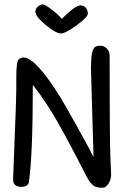

<svg xmlns="http://www.w3.org/2000/svg" viewBox="-20 -875 572 895"><path d="M355 -850Q371 -850 380.5 -838Q390 -826 389.5 -810.5Q389 -795 337 -757Q285 -719 264 -719Q241 -719 193 -758.5Q145 -798 145 -821Q145 -835 157.5 -845Q170 -855 180 -854.5Q190 -854 220.5 -831Q251 -808 268 -787Q331 -850 355 -850ZM491 -617Q491 -226 494.5 -144.5Q498 -63 498 -61Q498 -39 486 -19.5Q474 0 459.5 0Q445 0 437.5 -1.5Q430 -3 424 -5Q418 -7 412 -13L402 -23Q398 -27 391.5 -38.5Q385 -50 381 -57Q377 -64 368.5 -81.5Q360 -99 331.5 -153Q303 -207 280 -250Q201 -395 133 -479Q133 -154 115 -28Q112 -4 78 -4Q62 -4 51.5 -12Q41 -20 41 -38Q41 -56 48.5 -236Q56 -416 56 -460.5Q56 -505 56 -517Q56 -589 67 -598Q78 -607 90 -607Q145 -607 258 -427Q280 -392 342 -280.5Q404 -169 416 -143L404 -558Q404 -644 423 -656Q433 -662 449 -662Q465 -662 478 -648.5Q491 -635 491 -617Z"/></svg>

Font: Patrick Hand
Style: Regular
Weight: 400
Designer: Patrick Wagesreiter
Foundry: Patrick Wagesreiter
Version: Version 1.003;PS 001.003;hotconv 1.0.70;makeotf.lib2.5.58329